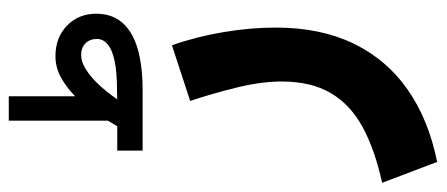

<svg xmlns="http://www.w3.org/2000/svg" viewBox="-320 -412 977 420"><g transform="rotate(-90 168.0 -202.5)"><path d="M178.9 -434.5 160.1 -434Q177.5 -458.8 194.3 -476.4Q211.2 -493.9 227.1 -503.4Q243 -513 257 -513Q273.4 -513 282.8 -503.4Q292.3 -493.9 292.3 -478.5Q292.3 -465.4 281 -455.4Q269.8 -445.4 244.8 -439.9Q219.7 -434.5 178.9 -434.5ZM101.2 -434H48.1V-378.5H179.4Q233.1 -378.5 270.5 -389.3Q308 -400.2 327.8 -422.8Q347.5 -445.4 347.5 -480Q347.5 -518.4 321.6 -543.8Q295.6 -569.2 254.6 -569.2Q230.2 -569.2 208.7 -557.5Q187.2 -545.8 166.9 -526.2V-671.3H113.6V-454.8Q111.1 -449.9 107.8 -444.7Q104.4 -439.5 101.2 -434ZM23.3 265.7Q115.6 247.3 181.4 201.3Q247.1 155.4 282.2 82.9Q317.2 10.4 317.2 -87.2Q317.2 -142.5 307.2 -201.9Q297.3 -261.3 278.4 -314.4L156.7 -274.5Q172.8 -226.5 186 -172.7Q199.2 -118.8 199.2 -74.5Q199.2 -10.1 173.9 33Q148.6 76.1 99.2 102.9Q49.8 129.6 -22.4 145.4Z"/></g></svg>

Font: Vazirmatn RD NL
Style: Regular
Weight: 400
Designer: Saber Rastikerdar
Foundry: Saber Rastikerdar
Version: Version 32.101